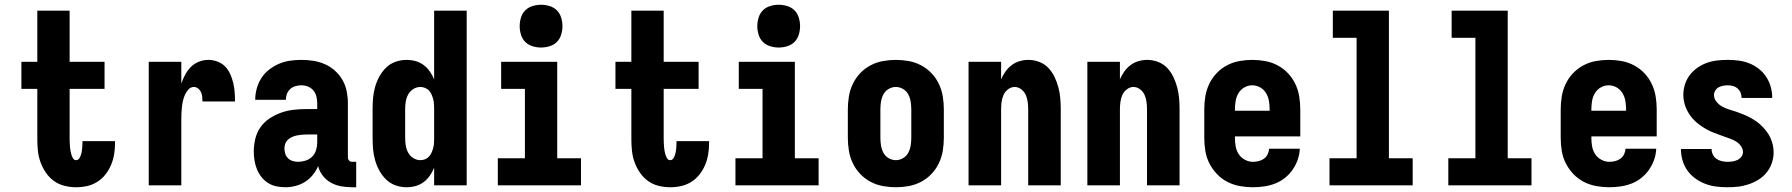

<svg xmlns="http://www.w3.org/2000/svg" viewBox="-20 -780 7540 808"><path d="M300 8Q276 8 251.5 2Q227 -4 207 -18.5Q187 -33 173 -53.5Q159 -74 150.5 -97.5Q142 -121 139.5 -145.5Q137 -170 137 -195V-406H70V-520H137V-735H273V-520H420V-406H273V-195Q273 -187 273.5 -178.5Q274 -170 274.5 -162Q275 -154 276.5 -145.5Q278 -137 280.5 -129Q283 -121 287.5 -113.5Q292 -106 300 -106Q308 -106 312.5 -112Q317 -118 319.5 -125Q322 -132 323.5 -139Q325 -146 325.5 -153Q326 -160 326.5 -167.5Q327 -175 327 -182V-186H464V-175Q464 -152 460 -129Q456 -106 447 -85Q438 -64 423.5 -45.5Q409 -27 389 -14.5Q369 -2 346.5 3Q324 8 300 8Z M606 0V-520H743V-429Q750 -448 759.5 -466Q769 -484 783.5 -498.5Q798 -513 817.5 -520.5Q837 -528 857 -528Q876 -528 895 -521Q914 -514 927.5 -500Q941 -486 949 -468Q957 -450 961.5 -431Q966 -412 967.5 -392.5Q969 -373 969 -353H832Q832 -363 831 -373Q830 -383 826 -392Q822 -401 814 -407.5Q806 -414 796 -414Q783 -414 773.5 -404Q764 -394 758.5 -381.5Q753 -369 750 -356Q747 -343 745.5 -329.5Q744 -316 743.5 -302.5Q743 -289 743 -276V0Z M1181 8Q1161 8 1142.5 4Q1124 0 1108 -10Q1092 -20 1080 -35.5Q1068 -51 1061 -68.5Q1054 -86 1051 -105Q1048 -124 1048 -143Q1048 -170 1054.5 -196.5Q1061 -223 1076.5 -245Q1092 -267 1115 -282Q1138 -297 1163.5 -306Q1189 -315 1215.5 -318Q1242 -321 1269 -321H1315V-346Q1315 -360 1311.5 -374Q1308 -388 1299 -399Q1290 -410 1276.5 -415.5Q1263 -421 1248 -421Q1236 -421 1223.5 -417.5Q1211 -414 1201.5 -405.5Q1192 -397 1187.5 -385Q1183 -373 1183 -360H1054Q1054 -384 1060.5 -407.5Q1067 -431 1080 -451.5Q1093 -472 1112.5 -487Q1132 -502 1154 -511.5Q1176 -521 1200 -524.5Q1224 -528 1248 -528Q1274 -528 1299 -524Q1324 -520 1347 -510Q1370 -500 1389.5 -482.5Q1409 -465 1421.5 -443Q1434 -421 1439 -396Q1444 -371 1444 -346V-117Q1444 -110 1449 -104.5Q1454 -99 1462 -99H1479V8H1462Q1439 8 1416 4Q1393 0 1373 -11Q1353 -22 1338.5 -40.5Q1324 -59 1319 -81Q1310 -61 1296 -43.5Q1282 -26 1263.5 -14.5Q1245 -3 1223.5 2.5Q1202 8 1181 8ZM1234 -99Q1250 -99 1266 -104Q1282 -109 1293.5 -120.5Q1305 -132 1310 -148Q1315 -164 1315 -180V-214H1269Q1259 -214 1249 -213Q1239 -212 1229 -210Q1219 -208 1209 -203.5Q1199 -199 1191.5 -192Q1184 -185 1180.5 -175.5Q1177 -166 1177 -155Q1177 -144 1180.5 -133Q1184 -122 1192 -114Q1200 -106 1211.5 -102.5Q1223 -99 1234 -99Z M1691 8Q1667 8 1644.5 0Q1622 -8 1605 -24.5Q1588 -41 1576.5 -62Q1565 -83 1558.5 -106Q1552 -129 1550 -152.5Q1548 -176 1548 -200V-320Q1548 -344 1550 -367.5Q1552 -391 1558.5 -414Q1565 -437 1576.5 -458Q1588 -479 1605 -495.5Q1622 -512 1644.5 -520Q1667 -528 1691 -528Q1710 -528 1728.5 -523Q1747 -518 1762.5 -506.5Q1778 -495 1789 -479Q1800 -463 1807 -446V-735H1944V0H1807V-74Q1800 -57 1789 -41Q1778 -25 1762.5 -13.5Q1747 -2 1728.5 3Q1710 8 1691 8ZM1749 -106Q1760 -106 1769.5 -110Q1779 -114 1786 -122Q1793 -130 1797 -139.5Q1801 -149 1803.5 -159Q1806 -169 1806.5 -179.5Q1807 -190 1807 -200V-320Q1807 -330 1806.5 -340.5Q1806 -351 1803.5 -361Q1801 -371 1797 -380.5Q1793 -390 1786 -398Q1779 -406 1769 -410Q1759 -414 1749 -414Q1733 -414 1719 -405Q1705 -396 1697.5 -382Q1690 -368 1687.5 -352Q1685 -336 1685 -320V-200Q1685 -184 1687.5 -168Q1690 -152 1697.5 -138Q1705 -124 1719 -115Q1733 -106 1749 -106Z M2075 0V-114H2189V-406H2089V-520H2325V-114H2425V0ZM2257 -580Q2239 -580 2221 -585.5Q2203 -591 2190.5 -603.5Q2178 -616 2172.5 -634Q2167 -652 2167 -670Q2167 -688 2172.5 -706Q2178 -724 2190.5 -736.5Q2203 -749 2221 -754.5Q2239 -760 2257 -760Q2275 -760 2293 -754.5Q2311 -749 2323.5 -736.5Q2336 -724 2341.5 -706Q2347 -688 2347 -670Q2347 -652 2341.5 -634Q2336 -616 2323.5 -603.5Q2311 -591 2293 -585.5Q2275 -580 2257 -580Z M2800 8Q2776 8 2751.5 2Q2727 -4 2707 -18.5Q2687 -33 2673 -53.5Q2659 -74 2650.5 -97.5Q2642 -121 2639.5 -145.5Q2637 -170 2637 -195V-406H2570V-520H2637V-735H2773V-520H2920V-406H2773V-195Q2773 -187 2773.5 -178.5Q2774 -170 2774.5 -162Q2775 -154 2776.5 -145.5Q2778 -137 2780.5 -129Q2783 -121 2787.5 -113.5Q2792 -106 2800 -106Q2808 -106 2812.5 -112Q2817 -118 2819.5 -125Q2822 -132 2823.5 -139Q2825 -146 2825.5 -153Q2826 -160 2826.5 -167.5Q2827 -175 2827 -182V-186H2964V-175Q2964 -152 2960 -129Q2956 -106 2947 -85Q2938 -64 2923.5 -45.5Q2909 -27 2889 -14.5Q2869 -2 2846.5 3Q2824 8 2800 8Z M3075 0V-114H3189V-406H3089V-520H3325V-114H3425V0ZM3257 -580Q3239 -580 3221 -585.5Q3203 -591 3190.5 -603.5Q3178 -616 3172.5 -634Q3167 -652 3167 -670Q3167 -688 3172.5 -706Q3178 -724 3190.5 -736.5Q3203 -749 3221 -754.5Q3239 -760 3257 -760Q3275 -760 3293 -754.5Q3311 -749 3323.5 -736.5Q3336 -724 3341.5 -706Q3347 -688 3347 -670Q3347 -652 3341.5 -634Q3336 -616 3323.5 -603.5Q3311 -591 3293 -585.5Q3275 -580 3257 -580Z M3750 8Q3723 8 3695.5 3Q3668 -2 3643.5 -15Q3619 -28 3600 -48Q3581 -68 3569 -93Q3557 -118 3552.5 -145.5Q3548 -173 3548 -200V-320Q3548 -347 3552.5 -374.5Q3557 -402 3569 -427Q3581 -452 3600 -472Q3619 -492 3643.5 -505Q3668 -518 3695.5 -523Q3723 -528 3750 -528Q3777 -528 3804.5 -523Q3832 -518 3856.5 -505Q3881 -492 3900 -472Q3919 -452 3931 -427Q3943 -402 3947.5 -374.5Q3952 -347 3952 -320V-200Q3952 -173 3947.5 -145.5Q3943 -118 3931 -93Q3919 -68 3900 -48Q3881 -28 3856.5 -15Q3832 -2 3804.5 3Q3777 8 3750 8ZM3750 -106Q3766 -106 3780.5 -114.5Q3795 -123 3802.5 -137.5Q3810 -152 3812.5 -168Q3815 -184 3815 -200V-320Q3815 -336 3812.5 -352Q3810 -368 3802.5 -382.5Q3795 -397 3780.5 -405.5Q3766 -414 3750 -414Q3734 -414 3719.5 -405.5Q3705 -397 3697.5 -382.5Q3690 -368 3687.5 -352Q3685 -336 3685 -320V-200Q3685 -184 3687.5 -168Q3690 -152 3697.5 -137.5Q3705 -123 3719.5 -114.5Q3734 -106 3750 -106Z M4056 0V-520H4193V-446Q4200 -463 4211 -478.5Q4222 -494 4237 -505.5Q4252 -517 4270.5 -522.5Q4289 -528 4308 -528Q4331 -528 4353.5 -519.5Q4376 -511 4392 -494Q4408 -477 4418 -456Q4428 -435 4434 -412.5Q4440 -390 4442 -366.5Q4444 -343 4444 -320V0H4307V-320Q4307 -335 4305 -350.5Q4303 -366 4297 -380Q4291 -394 4278 -404Q4265 -414 4250 -414Q4235 -414 4222 -404Q4209 -394 4203 -380Q4197 -366 4195 -350.5Q4193 -335 4193 -320V0Z M4556 0V-520H4693V-446Q4700 -463 4711 -478.5Q4722 -494 4737 -505.5Q4752 -517 4770.5 -522.5Q4789 -528 4808 -528Q4831 -528 4853.5 -519.5Q4876 -511 4892 -494Q4908 -477 4918 -456Q4928 -435 4934 -412.5Q4940 -390 4942 -366.5Q4944 -343 4944 -320V0H4807V-320Q4807 -335 4805 -350.5Q4803 -366 4797 -380Q4791 -394 4778 -404Q4765 -414 4750 -414Q4735 -414 4722 -404Q4709 -394 4703 -380Q4697 -366 4695 -350.5Q4693 -335 4693 -320V0Z M5252 8Q5225 8 5197.5 3Q5170 -2 5145.5 -14.5Q5121 -27 5101.5 -47.5Q5082 -68 5069.5 -92.5Q5057 -117 5052.5 -144.5Q5048 -172 5048 -200V-320Q5048 -347 5052.5 -374.5Q5057 -402 5069 -427Q5081 -452 5100 -472Q5119 -492 5143.5 -505Q5168 -518 5195.5 -523Q5223 -528 5250 -528Q5277 -528 5304.5 -523Q5332 -518 5356.5 -505Q5381 -492 5400 -472Q5419 -452 5431 -427Q5443 -402 5447.5 -374.5Q5452 -347 5452 -320V-206H5177V-200Q5177 -182 5180 -164.5Q5183 -147 5192.5 -132Q5202 -117 5218.5 -108Q5235 -99 5252 -99Q5265 -99 5277 -102Q5289 -105 5299 -112Q5309 -119 5314.5 -130.5Q5320 -142 5321 -154H5450Q5449 -130 5441 -107.5Q5433 -85 5419.5 -65.5Q5406 -46 5387 -31Q5368 -16 5346 -7.5Q5324 1 5300 4.5Q5276 8 5252 8ZM5323 -314V-320Q5323 -338 5320 -355.5Q5317 -373 5308 -388Q5299 -403 5283.5 -412Q5268 -421 5250 -421Q5232 -421 5216.5 -412Q5201 -403 5192 -388Q5183 -373 5180 -355.5Q5177 -338 5177 -320V-314Z M5575 0V-114H5689V-621H5589V-735H5825V-114H5925V0Z M6075 0V-114H6189V-621H6089V-735H6325V-114H6425V0Z M6752 8Q6725 8 6697.5 3Q6670 -2 6645.5 -14.5Q6621 -27 6601.5 -47.5Q6582 -68 6569.5 -92.5Q6557 -117 6552.5 -144.5Q6548 -172 6548 -200V-320Q6548 -347 6552.5 -374.5Q6557 -402 6569 -427Q6581 -452 6600 -472Q6619 -492 6643.5 -505Q6668 -518 6695.5 -523Q6723 -528 6750 -528Q6777 -528 6804.5 -523Q6832 -518 6856.5 -505Q6881 -492 6900 -472Q6919 -452 6931 -427Q6943 -402 6947.5 -374.5Q6952 -347 6952 -320V-206H6677V-200Q6677 -182 6680 -164.5Q6683 -147 6692.5 -132Q6702 -117 6718.5 -108Q6735 -99 6752 -99Q6765 -99 6777 -102Q6789 -105 6799 -112Q6809 -119 6814.5 -130.5Q6820 -142 6821 -154H6950Q6949 -130 6941 -107.5Q6933 -85 6919.5 -65.5Q6906 -46 6887 -31Q6868 -16 6846 -7.5Q6824 1 6800 4.5Q6776 8 6752 8ZM6823 -314V-320Q6823 -338 6820 -355.5Q6817 -373 6808 -388Q6799 -403 6783.5 -412Q6768 -421 6750 -421Q6732 -421 6716.5 -412Q6701 -403 6692 -388Q6683 -373 6680 -355.5Q6677 -338 6677 -320V-314Z M7249 8Q7225 8 7201.5 5Q7178 2 7156 -6.5Q7134 -15 7114.5 -29Q7095 -43 7081.5 -62Q7068 -81 7061 -104Q7054 -127 7054 -151V-153H7183V-152Q7183 -140 7188.5 -129Q7194 -118 7203.5 -111.5Q7213 -105 7225 -102Q7237 -99 7249 -99Q7260 -99 7270.5 -100.5Q7281 -102 7291 -106.5Q7301 -111 7308 -120Q7315 -129 7315 -140Q7315 -153 7307 -164.5Q7299 -176 7287.5 -183.5Q7276 -191 7263.5 -195.5Q7251 -200 7238.5 -204.5Q7226 -209 7213.5 -213.5Q7201 -218 7188.5 -223Q7176 -228 7164 -234.5Q7152 -241 7141 -248.5Q7130 -256 7120 -264.5Q7110 -273 7101.5 -283Q7093 -293 7086 -304.5Q7079 -316 7074 -328.5Q7069 -341 7066.5 -354.5Q7064 -368 7064 -381Q7064 -403 7071 -425Q7078 -447 7091.5 -464.5Q7105 -482 7123.5 -495Q7142 -508 7163 -515.5Q7184 -523 7206.5 -525.5Q7229 -528 7251 -528Q7274 -528 7297 -525Q7320 -522 7341.5 -513.5Q7363 -505 7381.5 -490.5Q7400 -476 7412.5 -457Q7425 -438 7431.5 -415.5Q7438 -393 7438 -370V-368H7309V-369Q7309 -380 7305 -390Q7301 -400 7292.5 -407.5Q7284 -415 7273 -418Q7262 -421 7251 -421Q7241 -421 7231 -419Q7221 -417 7212.5 -412.5Q7204 -408 7198.5 -399Q7193 -390 7193 -380Q7193 -365 7203.5 -352Q7214 -339 7227.5 -331.5Q7241 -324 7256 -319.5Q7271 -315 7286 -310Q7301 -305 7315.5 -299Q7330 -293 7343.5 -286Q7357 -279 7370 -270Q7383 -261 7394 -250Q7405 -239 7414.5 -226.5Q7424 -214 7430.5 -200Q7437 -186 7440.5 -170.5Q7444 -155 7444 -139Q7444 -116 7436.5 -94Q7429 -72 7414.5 -54Q7400 -36 7380.5 -24Q7361 -12 7339 -4.5Q7317 3 7294.5 5.5Q7272 8 7249 8Z"/></svg>

Font: Iosevka SS18 Heavy
Style: Regular
Weight: 900
Monospace: yes
Designer: Belleve Invis
Foundry: Belleve Invis
Version: Version 25.1.1; ttfautohint (v1.8.4)